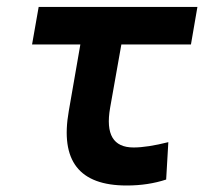

<svg xmlns="http://www.w3.org/2000/svg" viewBox="-20 -538 626 567"><path d="M354 9.8C396.5 9.8 435.1 3.9 470.7 -7.8L477.1 -118.2C436 -107.9 401.9 -102.5 374.5 -102.5C314.5 -102.5 291.5 -141.1 305.2 -219.7L338.4 -406.7H543.9L563 -517.6H94.2L74.7 -406.7H217.3L183.1 -210C157.2 -63 213.9 9.8 354 9.8Z"/></svg>

Font: Cascadia Mono SemiBold
Style: Italic
Weight: 600
Italic angle: -10°
Monospace: yes
Designer: Aaron Bell
Foundry: Saja Typeworks
Version: Version 2404.023